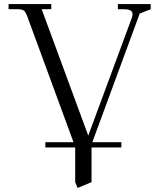

<svg xmlns="http://www.w3.org/2000/svg" viewBox="-20 -722 777 940"><path d="M22 -676.8V-702.1H231V-676.8H184.1L412.1 -58.1L626 -636.2Q628.9 -645 628.9 -652.8Q628.9 -676.8 586.9 -676.8H557.1V-702.1H717.8V-676.8L664.1 -655.8L432.1 -25.9H574.2V0H428.2V169.9L359.9 198.2L348.1 169.9V0H202.1V-25.9H339.8L115.2 -637.2Q106.4 -662.1 97.9 -669.4Q89.4 -676.8 65.9 -676.8Z"/></svg>

Font: Dihjauti
Style: Regular
Weight: 400
Designer: T. Christopher White
Version: Version 3.0.0